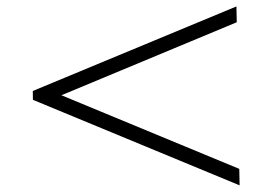

<svg xmlns="http://www.w3.org/2000/svg" viewBox="-20 -676 852 592"><path d="M81.1 -395.5 709 -656.2 710 -607.4 169.4 -382.3 717.8 -155.3 718.8 -104.5 81.5 -368.2Z"/></svg>

Font: Arian Grqi
Style: Regular
Weight: 400
Designer: Ruben Hakobyan (Tarumian)
Foundry: Ruben Hakobyan (Tarumian)
Version: Version 1.003